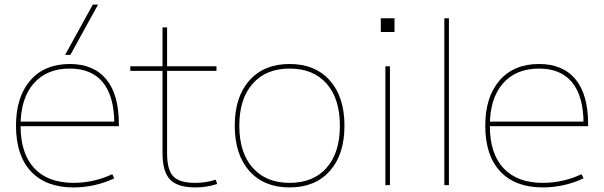

<svg xmlns="http://www.w3.org/2000/svg" viewBox="-20 -810 2641 840"><path d="M302 10Q181 10 115.5 -60Q50 -130 50 -260Q50 -386 112.5 -458Q175 -530 285 -530Q390 -530 445 -463Q500 -396 500 -268Q500 -264 500 -263Q500 -262 500 -258H60V-278H490L480 -268Q480 -388 430.5 -449Q381 -510 285 -510Q184 -510 127 -444.5Q70 -379 70 -260Q70 -138 130 -74Q190 -10 302 -10Q347 -10 390.5 -20Q434 -30 471 -48L480 -30Q441 -11 395 -0.5Q349 10 302 10ZM288 -570H265L386 -790H409Z M834 10Q757 10 724 -24.5Q691 -59 691 -140V-500H550V-520H691V-690H711V-520H927V-500H711V-140Q711 -67 738 -38.5Q765 -10 834 -10Q859 -10 880.5 -13.5Q902 -17 924 -24L930 -5Q905 3 881.5 6.5Q858 10 834 10Z M1247 10Q1135 10 1071 -62Q1007 -134 1007 -260Q1007 -386 1071 -458Q1135 -530 1247 -530Q1359 -530 1423 -458Q1487 -386 1487 -260Q1487 -134 1423 -62Q1359 10 1247 10ZM1247 -10Q1351 -10 1409 -76Q1467 -142 1467 -260Q1467 -378 1409 -444Q1351 -510 1247 -510Q1144 -510 1085.5 -444Q1027 -378 1027 -260Q1027 -142 1085.5 -76Q1144 -10 1247 -10Z M1646 -670V-730H1706V-670ZM1666 0V-520H1686V0Z M1924 0V-730H1944V0Z M2355 10Q2234 10 2168.5 -60Q2103 -130 2103 -260Q2103 -386 2165.5 -458Q2228 -530 2338 -530Q2443 -530 2498 -463Q2553 -396 2553 -268Q2553 -264 2553 -263Q2553 -262 2553 -258H2113V-278H2543L2533 -268Q2533 -388 2483.5 -449Q2434 -510 2338 -510Q2237 -510 2180 -444.5Q2123 -379 2123 -260Q2123 -138 2183 -74Q2243 -10 2355 -10Q2400 -10 2443.5 -20Q2487 -30 2524 -48L2533 -30Q2494 -11 2448 -0.5Q2402 10 2355 10Z"/></svg>

Font: M PLUS 1 Thin Thin
Style: Regular
Weight: 250
Version: Version 1.001